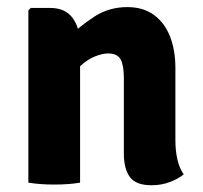

<svg xmlns="http://www.w3.org/2000/svg" viewBox="-20 -528 586 555"><path d="M125.5 -505Q168.5 -505 190 -476Q211.5 -447 211.5 -397V0Q178.5 5.5 137 5.5Q96.5 5.5 62 0V-498L69 -505ZM487 -122.5Q487 -93.5 492.5 -68.2Q498 -43 511 -24Q494.5 -10.5 470.2 -1.5Q446 7.5 418 7.5Q373 7.5 355.5 -16.2Q338 -40 338 -84.5V-303.5Q338 -339.5 328.5 -356.5Q319 -373.5 292.5 -373.5Q276 -373.5 254.2 -364.8Q232.5 -356 211.8 -336.8Q191 -317.5 175.5 -286V-417.5Q210.5 -452.5 252.8 -480Q295 -507.5 348 -507.5Q394 -507.5 425 -484.8Q456 -462 471.5 -422.5Q487 -383 487 -331.5Z"/></svg>

Font: Signika Negative Light
Style: Bold
Weight: 700
Version: Version 2.001